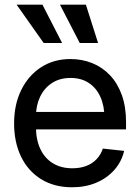

<svg xmlns="http://www.w3.org/2000/svg" viewBox="-20 -792 600 824"><path d="M289.6 11.7Q212.4 11.7 156.2 -23.2Q100.1 -58.1 70.3 -119.9Q40.5 -181.6 40.5 -262.2Q40.5 -343.3 71 -405.5Q101.6 -467.8 156 -503.2Q210.4 -538.6 282.2 -538.6Q332 -538.6 375.5 -521.2Q418.9 -503.9 451.7 -469.5Q484.4 -435.1 502.7 -384.5Q521 -334 521 -267.1V-236.8H92.3V-311.5H470.7L428.2 -286.6Q428.2 -337.4 410.9 -376Q393.6 -414.6 361.1 -436Q328.6 -457.5 282.7 -457.5Q236.8 -457.5 203.6 -436Q170.4 -414.6 152.3 -377.2Q134.3 -339.8 134.3 -292.5V-247.1Q134.3 -192.9 153.1 -152.8Q171.9 -112.8 207 -91.3Q242.2 -69.8 290.5 -69.8Q323.7 -69.8 350.1 -79.8Q376.5 -89.8 394.5 -108.9Q412.6 -127.9 421.4 -154.3L512.7 -144.5Q502 -98.1 470.9 -63Q439.9 -27.8 393.6 -8.1Q347.2 11.7 289.6 11.7ZM167.5 -607.4 51.3 -772H162.1L246.6 -607.4ZM322.3 -607.4 237.3 -772H348.6L400.9 -607.4Z"/></svg>

Font: Inter Cardless Tabular
Style: Regular
Weight: 400
Designer: Rasmus Andersson
Foundry: rsms
Version: Version 4.000;git-4fc901f